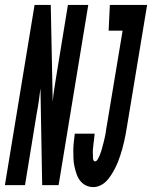

<svg xmlns="http://www.w3.org/2000/svg" viewBox="-66 -755 620 783"><path d="M315 8Q298 8 284 1Q270 -6 260.5 -18.5Q251 -31 246 -46Q241 -61 237.5 -77Q234 -93 233.5 -109.5Q233 -126 233 -142.5Q233 -159 235 -176Q237 -193 239 -210H320Q320 -205 319 -200.5Q318 -196 318 -191Q318 -186 317 -181Q316 -176 315.5 -171Q315 -166 314.5 -161Q314 -156 313.5 -151Q313 -146 312.5 -141Q312 -136 312.5 -131.5Q313 -127 313 -122Q313 -117 313 -112Q313 -107 315 -102Q317 -97 322 -97Q327 -97 331 -103Q335 -109 337.5 -114.5Q340 -120 342 -125.5Q344 -131 346 -136.5Q348 -142 349.5 -148Q351 -154 352.5 -159.5Q354 -165 355.5 -170.5Q357 -176 358.5 -182Q360 -188 361 -193.5Q362 -199 363.5 -205Q365 -211 365.5 -216.5Q366 -222 367 -228Q368 -234 369 -239.5Q370 -245 371 -251L434 -630H377L382 -735H534L451 -234Q449 -220 446 -205.5Q443 -191 440 -177Q437 -163 433 -149Q429 -135 424.5 -121Q420 -107 414.5 -93.5Q409 -80 402 -66.5Q395 -53 386.5 -40Q378 -27 368 -16.5Q358 -6 343.5 1Q329 8 315 8ZM-46 0 75 -735H141L149 -340Q151 -365 155 -390.5Q159 -416 163 -441L211 -735H294L173 0H106L99 -395Q96 -370 92.5 -344.5Q89 -319 84 -294L36 0Z"/></svg>

Font: Iosevka SS18 Extrabold
Style: Italic
Weight: 800
Italic angle: -9°
Monospace: yes
Designer: Belleve Invis
Foundry: Belleve Invis
Version: Version 25.1.1; ttfautohint (v1.8.4)